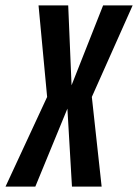

<svg xmlns="http://www.w3.org/2000/svg" viewBox="-62 -695 514 715"><path d="M-41.5 0 113.5 -334 81.5 -675H192L204.5 -377.5L322 -675H432L280 -334L316.5 0H206L189 -290.5L69.5 0Z"/></svg>

Font: Anybody Condensed Medium
Style: Italic
Weight: 500
Width: 3
Italic angle: -10°
Designer: Tyler Finck
Foundry: Etcetera Type Company
Version: Version 1.010; ttfautohint (v1.8.3) -l 8 -r 50 -G 200 -x 14 